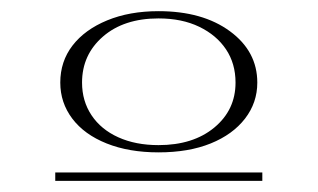

<svg xmlns="http://www.w3.org/2000/svg" viewBox="-20 -743 569 344"><path d="M264 -470Q211 -470 171 -486Q131 -502 109.5 -530.5Q88 -559 88 -595Q88 -633 110 -661.5Q132 -690 172 -706.5Q212 -723 264 -723Q343 -723 392 -687Q441 -651 441 -595Q441 -559 419 -530.5Q397 -502 357.5 -486Q318 -470 264 -470ZM79 -419V-434H450V-419ZM264 -483Q326 -483 364 -514.5Q402 -546 402 -595Q402 -629 385 -654.5Q368 -680 337 -695Q306 -710 264 -710Q202 -710 164.5 -677.5Q127 -645 127 -595Q127 -562 144 -536.5Q161 -511 192 -497Q223 -483 264 -483Z"/></svg>

Font: Kalnia Expanded ExtraLight
Style: Regular
Weight: 250
Width: 7
Designer: Frida Medrano
Foundry: Frida Medrano
Version: Version 1.105